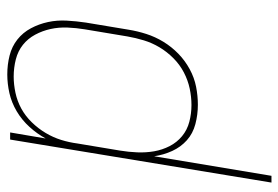

<svg xmlns="http://www.w3.org/2000/svg" viewBox="-142 -634 783 540"><g transform="rotate(90 250.0 -363.5)"><path d="M189 8Q161 8 135.5 1.5Q110 -5 90.5 -20.5Q71 -36 59 -58.5Q47 -81 41.5 -106.5Q36 -132 37.5 -159Q39 -186 43 -213L63 -333Q67 -358 75 -383Q83 -408 97 -431Q111 -454 130.5 -473Q150 -492 174 -505Q198 -518 223.5 -523Q249 -528 274 -528Q302 -528 328.5 -521Q355 -514 374 -497Q393 -480 404 -456Q415 -432 419 -405L474 -735H493L372 0H352L369 -100Q356 -76 336.5 -54.5Q317 -33 292.5 -18.5Q268 -4 241.5 2Q215 8 189 8ZM195 -10Q217 -10 240.5 -15Q264 -20 285 -31.5Q306 -43 323.5 -61Q341 -79 353.5 -100Q366 -121 373 -143.5Q380 -166 383 -189L403 -309Q407 -333 408 -357.5Q409 -382 405 -405Q401 -428 390.5 -448.5Q380 -469 362.5 -483.5Q345 -498 322 -504Q299 -510 275 -510Q252 -510 228.5 -505Q205 -500 183 -488.5Q161 -477 143 -459Q125 -441 112.5 -420Q100 -399 93 -376Q86 -353 82 -330L62 -210Q58 -186 57 -161.5Q56 -137 61 -114Q66 -91 77 -70.5Q88 -50 105.5 -36Q123 -22 146.5 -16Q170 -10 195 -10Z"/></g></svg>

Font: Iosevka SS04 Thin Oblique
Style: Regular
Weight: 100
Italic angle: -9°
Monospace: yes
Designer: Belleve Invis
Foundry: Belleve Invis
Version: Version 19.0.0; ttfautohint (v1.8.4)